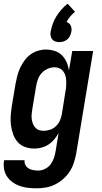

<svg xmlns="http://www.w3.org/2000/svg" viewBox="-33 -796 553 1039"><path d="M166 223Q142 223 119 220.5Q96 218 74.5 210.5Q53 203 35 190Q17 177 5 159Q-7 141 -11 118Q-15 95 -11 72V71H100Q98 85 104.5 97Q111 109 122 115.5Q133 122 146.5 124.5Q160 127 174 127Q192 127 210.5 118Q229 109 241 93Q253 77 259 58.5Q265 40 268 22L284 -76Q274 -58 261 -42Q248 -26 230.5 -14.5Q213 -3 193 2.5Q173 8 154 8Q127 8 103 -0.5Q79 -9 63 -27Q47 -45 38.5 -68.5Q30 -92 26.5 -117.5Q23 -143 25 -169.5Q27 -196 31 -222L51 -342Q55 -364 60.5 -385.5Q66 -407 75.5 -427.5Q85 -448 98.5 -467Q112 -486 130.5 -500Q149 -514 171 -521Q193 -528 214 -528Q239 -528 262.5 -520.5Q286 -513 302 -497Q318 -481 327.5 -459Q337 -437 340 -414L358 -520H471L379 37Q374 62 366 86.5Q358 111 343.5 133Q329 155 308.5 173Q288 191 264.5 202.5Q241 214 216 218.5Q191 223 166 223ZM202 -88Q220 -88 238 -94Q256 -100 270 -113.5Q284 -127 291.5 -144.5Q299 -162 302 -180L321 -300Q324 -314 325 -328.5Q326 -343 325.5 -357Q325 -371 321.5 -384.5Q318 -398 310 -409Q302 -420 289.5 -426Q277 -432 263 -432Q244 -432 224.5 -423.5Q205 -415 191.5 -399.5Q178 -384 171.5 -365Q165 -346 162 -327L142 -207Q140 -193 138.5 -179.5Q137 -166 138.5 -153Q140 -140 144.5 -128Q149 -116 157 -106.5Q165 -97 177 -92.5Q189 -88 202 -88ZM288 -568Q277 -568 266.5 -571.5Q256 -575 249.5 -583Q243 -591 241 -602Q239 -613 241 -624Q245 -646 252.5 -667Q260 -688 272 -707.5Q284 -727 299.5 -744.5Q315 -762 333 -776L373 -732Q359 -721 347 -707Q335 -693 327 -677Q334 -675 340.5 -669.5Q347 -664 350 -657Q353 -650 354 -641.5Q355 -633 353 -624Q351 -613 346 -602Q341 -591 331.5 -583Q322 -575 310.5 -571.5Q299 -568 288 -568Z"/></svg>

Font: Iosevka Oblique
Style: Bold
Weight: 700
Italic angle: -9°
Monospace: yes
Designer: Belleve Invis
Foundry: Belleve Invis
Version: Version 32.5.0; ttfautohint (v1.8.4)